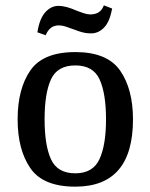

<svg xmlns="http://www.w3.org/2000/svg" viewBox="-20 -687 563 719"><path d="M46 -240Q46 -354 93.5 -423Q141 -492 262 -492Q382 -492 430 -422.5Q478 -353 478 -240Q478 12 262 12Q141 12 93.5 -57.5Q46 -127 46 -240ZM377 -240Q377 -337 353 -389.5Q329 -442 262 -442Q195 -442 171 -390Q147 -338 147 -240Q147 -143 171 -90.5Q195 -38 262 -38Q328 -38 352.5 -91Q377 -144 377 -240ZM253 -578Q240 -583 226 -587.5Q212 -592 201 -592Q183 -592 171 -583Q159 -574 151 -555L120 -566Q128 -617 149.5 -641Q171 -665 199 -665Q227 -665 267 -647Q280 -642 293.5 -637.5Q307 -633 318 -633Q337 -633 349.5 -641Q362 -649 369 -667L400 -655Q391 -606 370 -584Q349 -562 321 -562Q299 -562 278.5 -569Q258 -576 253 -578Z"/></svg>

Font: Arya
Style: Regular
Weight: 400
Designer: Eduardo Rodriguez Tunni, Modular Infotech
Foundry: Eduardo Rodriguez Tunni, Modular Infotech
Version: Version 1.002